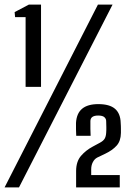

<svg xmlns="http://www.w3.org/2000/svg" viewBox="-49 -820 578 840"><path d="M63 -440V-745H17L15 -767L77.5 -800H130.5V-440ZM-29 0 379.5 -800H443.5L34 0ZM284 0Q284 -26.5 284 -42.2Q284 -58 284 -73Q284.5 -114 305.5 -138.2Q326.5 -162.5 356.5 -178.5L388 -195.5Q403 -203.5 408.8 -213.2Q414.5 -223 415.5 -238.5Q416.5 -251 416.2 -263.8Q416 -276.5 415.5 -290.5Q415.5 -300 407.8 -307.2Q400 -314.5 380.5 -314.5Q347 -314.5 346.5 -290.5Q346 -274 346.5 -256.2Q347 -238.5 347.5 -226H284.5Q284 -243.5 283.5 -253.8Q283 -264 283.5 -282.5Q286 -324 310.2 -344.2Q334.5 -364.5 381 -364.5Q430.5 -364.5 454.2 -344Q478 -323.5 479 -282.5Q479.5 -274 479.8 -268.8Q480 -263.5 480 -257Q480 -250.5 480 -238.5Q479.5 -203 461.2 -182.8Q443 -162.5 411.5 -147.5L376 -130.5Q364 -124 357 -110.2Q350 -96.5 350 -79.5V-54H475V0Z"/></svg>

Font: Big Shoulders
Style: Regular
Weight: 400
Designer: Patric King
Foundry: XO Type Co
Version: Version 2.002